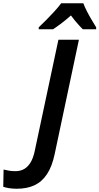

<svg xmlns="http://www.w3.org/2000/svg" viewBox="-171 -958 611 1180"><path d="M-68 202Q-94 202 -115 198.5Q-136 195 -151 190L-149 84Q-133 88 -115 91Q-97 94 -76 94Q-46 94 -23 81Q0 68 16.5 41Q33 14 42 -28L188 -714H314L165 -11Q149 65 118 112Q87 159 41 180.5Q-5 202 -68 202ZM67 -790Q86 -808 112 -834Q138 -860 163.5 -888Q189 -916 205 -938H341Q350 -914 364 -887Q378 -860 393 -835Q408 -810 420 -790V-778H338Q328 -788 315 -802Q302 -816 289 -832Q276 -848 265 -863Q237 -838 209.5 -817Q182 -796 155 -778H67Z"/></svg>

Font: Noto Sans Display SemiBold
Style: Italic
Weight: 600
Italic angle: -12°
Designer: Monotype Design Team
Foundry: Monotype Imaging Inc.
Version: Version 2.003